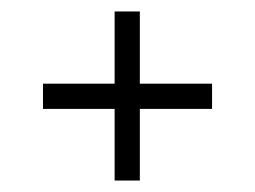

<svg xmlns="http://www.w3.org/2000/svg" viewBox="-20 -462 445 335"><path d="M180 -272H55V-316H180V-442H224V-316H350V-272H224V-147H180Z"/></svg>

Font: Prompt ExtraLight
Style: Regular
Weight: 275
Designer: Katatrad Team
Foundry: CadsonDemak
Version: Version 1.000